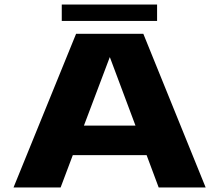

<svg xmlns="http://www.w3.org/2000/svg" viewBox="-20 -824 968 844"><path d="M677.5 0 624.5 -142H300L246.5 0H39.5L314.5 -675.5H610L884 0ZM349 -272H575.5L463 -572.5H462.5ZM251.5 -804H670.5V-732H251.5Z"/></svg>

Font: Anybody Wide
Style: Bold
Weight: 700
Width: 7
Designer: Tyler Finck
Foundry: Etcetera Type Company
Version: Version 1.000; ttfautohint (v1.8)